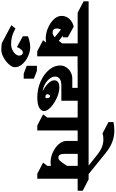

<svg xmlns="http://www.w3.org/2000/svg" viewBox="407 -1798 1793 2978"><g transform="rotate(90 1304.0 -308.5)"><path d="M874 -615H688V11H610L438 -79L475 -127Q445 -121 408 -121Q333 -121 251.5 -154.5Q170 -188 115.5 -244.5Q61 -301 61 -367Q61 -435 106 -485.5Q151 -536 227 -555L394 -463V-385Q384 -387 366 -389L447 -324L464 -346L488 -376V-616H11L-165 -708V-786H699L874 -693ZM317 -227Q355 -227 392 -261L274 -357Q257 -331 257 -288H256Q256 -260 272.5 -243.5Q289 -227 317 -227Z M857 359Q857 400 813 449.5Q769 499 705.5 533.5Q642 568 590 568Q528 568 484 560L206 413L256 348L303 372Q387 416 500 416Q546 416 586.5 397.5Q627 379 652 349.5Q677 320 677 291Q677 267 664 250.5Q651 234 631 234Q607 234 584.5 258.5Q562 283 544 326L377 234V156Q407 141 456.5 130.5Q506 120 546 120Q614 120 687 153Q760 186 808.5 241Q857 296 857 359Z M1002 -266Q1002 -224 1034.5 -181.5Q1067 -139 1120 -109.5Q1173 -80 1231 -73Q1159 -107 1109.5 -157.5Q1060 -208 1060 -254Q1060 -292 1089 -312Q1118 -332 1174 -332Q1246 -332 1332 -293Q1418 -254 1477.5 -198.5Q1537 -143 1537 -96Q1537 -46 1481.5 -18Q1426 10 1325 10Q1197 10 1082.5 -39.5Q968 -89 899 -170.5Q830 -252 830 -344Q830 -395 858 -438.5Q886 -482 933 -507.5Q980 -533 1035 -533H1177V-616H751L584 -708V-786H1538L1705 -694V-616H1377V-363H1141Q1073 -363 1037.5 -338Q1002 -313 1002 -266ZM1276 -146Q1276 -116 1316 -116Q1323 -116 1335 -118Q1337 -128 1337 -135Q1337 -158 1329 -172.5Q1321 -187 1308 -187V-188Q1295 -188 1285.5 -175.5Q1276 -163 1276 -146Z M1035 221H957L835 174V16H913L1035 63Z M1838 -616V10H1760L1588 -80L1638 -145V-616H1620L1445 -708V-786H1849L2024 -694V-616Z M2773 -616H2587V10H2509L2337 -80L2387 -145V-202Q2360 -196 2327 -196Q2256 -196 2179.5 -230Q2103 -264 2051.5 -322Q2000 -380 2000 -447V-616H1931L1754 -708V-786H2597L2773 -694ZM2201 -617V-411Q2201 -317 2258 -317Q2286 -317 2308.5 -341.5Q2331 -366 2366 -420L2387 -452V-617Z M2197 -1043 2527 -776 2475 -713 2220 -916Q2148 -973 2091.5 -994Q2035 -1015 1977 -1015Q1925 -1015 1883 -1002L1708 -1094V-1172Q1773 -1185 1841 -1185Q1936 -1185 2021 -1151Q2106 -1117 2197 -1043Z"/></g></svg>

Font: Inknut Antiqua Black
Style: Regular
Weight: 900
Designer: Claus Eggers Sørensen
Foundry: Claus Eggers Sørensen
Version: Version 1.003; ttfautohint (v1.8.2) -l 8 -r 50 -G 200 -x 14 